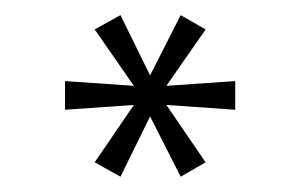

<svg xmlns="http://www.w3.org/2000/svg" viewBox="-20 -756 392 251"><path d="M137.5 -525 103.8 -543.8 155 -618.8 65 -612.5V-650L155 -643.8L103.8 -717.5L137.5 -736.2L176.2 -657.5L216.2 -736.2L248.8 -717.5L197.5 -643.8L287.5 -650V-612.5L197.5 -618.8L248.8 -543.8L216.2 -525L176.2 -603.8Z"/></svg>

Font: Now Light
Style: Regular
Weight: 300
Designer: Alfredo Marco Pradil
Foundry: Alfredo Marco Pradil
Version: Version 1.002;PS 001.002;hotconv 1.0.88;makeotf.lib2.5.64775